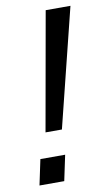

<svg xmlns="http://www.w3.org/2000/svg" viewBox="-81 -731 426 772"><g transform="rotate(-10 132.0 -345.0)"><path d="M163.1 -689.9H264.2L144 -206.1H77.1ZM38.1 -104H139.2L117.2 0H16.1Z"/></g></svg>

Font: D-DIN Exp
Style: DINExp-Italic
Weight: 400
Width: 7
Italic angle: -12°
Designer: Charles Nix
Foundry: Datto Inc.
Version: Version 1.00